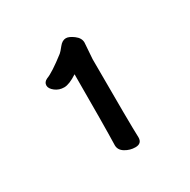

<svg xmlns="http://www.w3.org/2000/svg" viewBox="-101 -812 582 588"><g transform="rotate(-30 190.0 -518.0)"><path d="M219 -320Q200 -320 183.5 -330Q167 -340 167 -357Q169 -427 169 -607Q140 -588 122 -588Q104 -588 90.5 -598.5Q77 -609 77 -620Q77 -632 90 -638Q112 -646 161 -684Q166 -688 177 -702Q188 -716 201 -716Q212 -716 228 -704Q244 -692 244 -676L240 -619Q240 -386 242 -342Q242 -320 219 -320Z"/></g></svg>

Font: LXGW WenKai Medium
Style: Regular
Weight: 500
Designer: LXGW / Fontworks Inc.
Foundry: LXGW / Fontworks Inc.
Version: Version 1.501; October 10, 2024